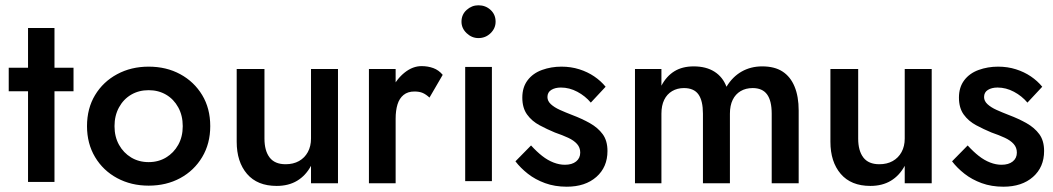

<svg xmlns="http://www.w3.org/2000/svg" viewBox="-20 -707 3983 726"><path d="M13 -451V-362H258V-451ZM86 -601V-19H186V-601Z M309 -230Q309 -164 339.5 -113Q370 -62 423 -33.5Q476 -5 542 -5Q609 -5 661.5 -33.5Q714 -62 744.5 -113Q775 -164 775 -230Q775 -297 744.5 -347.5Q714 -398 661.5 -426.5Q609 -455 542 -455Q476 -455 423 -426.5Q370 -398 339.5 -347.5Q309 -297 309 -230ZM413 -230Q413 -270 430 -301Q447 -332 476 -349Q505 -366 542 -366Q579 -366 608 -349Q637 -332 654 -301Q671 -270 671 -230Q671 -190 654 -159.5Q637 -129 608 -111.5Q579 -94 542 -94Q505 -94 476 -111.5Q447 -129 430 -159.5Q413 -190 413 -230Z M980 -183V-446H875V-171Q875 -95 914 -49.5Q953 -4 1026 -4Q1071 -4 1103.5 -23.5Q1136 -43 1156 -80V-14H1258V-446H1156V-183Q1156 -154 1144 -132Q1132 -110 1110.5 -98Q1089 -86 1060 -86Q1019 -86 999.5 -111.5Q980 -137 980 -183Z M1476 -446H1375V-14H1476ZM1604 -338 1654 -424Q1639 -442 1618.5 -449.5Q1598 -457 1574 -457Q1541 -457 1510.5 -433Q1480 -409 1461 -369Q1442 -329 1442 -277L1476 -258Q1476 -289 1483 -312Q1490 -335 1506 -348Q1522 -361 1547 -361Q1566 -361 1578.5 -355.5Q1591 -350 1604 -338Z M1725 -625Q1725 -600 1744.5 -581.5Q1764 -563 1789 -563Q1816 -563 1835 -581.5Q1854 -600 1854 -625Q1854 -652 1835 -669.5Q1816 -687 1789 -687Q1764 -687 1744.5 -669.5Q1725 -652 1725 -625ZM1739 -454V-22H1840V-454Z M1988 -157 1929 -97Q1948 -72 1976 -50Q2004 -28 2041 -14.5Q2078 -1 2123 -1Q2193 -1 2235 -38Q2277 -75 2277 -136Q2277 -175 2259 -199.5Q2241 -224 2211 -241Q2181 -258 2144 -272Q2118 -282 2097 -291.5Q2076 -301 2063 -313Q2050 -325 2050 -340Q2050 -358 2064.5 -367Q2079 -376 2101 -376Q2133 -376 2163 -360Q2193 -344 2214 -319L2270 -379Q2252 -401 2227 -418Q2202 -435 2170.5 -445Q2139 -455 2103 -455Q2064 -455 2029.5 -442.5Q1995 -430 1975 -403.5Q1955 -377 1955 -338Q1955 -299 1973 -274Q1991 -249 2020 -233.5Q2049 -218 2078 -206Q2107 -196 2128.5 -186Q2150 -176 2162 -162.5Q2174 -149 2174 -130Q2174 -109 2158.5 -96.5Q2143 -84 2116 -84Q2095 -84 2073 -92.5Q2051 -101 2030.5 -117Q2010 -133 1988 -157Z M3000 -289Q3000 -342 2984.5 -379.5Q2969 -417 2939 -436.5Q2909 -456 2862 -456Q2819 -456 2784.5 -436.5Q2750 -417 2727 -379Q2713 -416 2681.5 -436Q2650 -456 2603 -456Q2560 -456 2530 -437.5Q2500 -419 2481 -383V-446H2381V-14H2481V-277Q2481 -308 2491.5 -329.5Q2502 -351 2521.5 -362.5Q2541 -374 2566 -374Q2604 -374 2621 -350Q2638 -326 2638 -277V-14H2740V-277Q2740 -308 2750.5 -329.5Q2761 -351 2780.5 -362.5Q2800 -374 2826 -374Q2863 -374 2880.5 -350Q2898 -326 2898 -277V-14H3000Z M3225 -183V-446H3120V-171Q3120 -95 3159 -49.5Q3198 -4 3271 -4Q3316 -4 3348.5 -23.5Q3381 -43 3401 -80V-14H3503V-446H3401V-183Q3401 -154 3389 -132Q3377 -110 3355.5 -98Q3334 -86 3305 -86Q3264 -86 3244.5 -111.5Q3225 -137 3225 -183Z M3639 -157 3580 -97Q3599 -72 3627 -50Q3655 -28 3692 -14.5Q3729 -1 3774 -1Q3844 -1 3886 -38Q3928 -75 3928 -136Q3928 -175 3910 -199.5Q3892 -224 3862 -241Q3832 -258 3795 -272Q3769 -282 3748 -291.5Q3727 -301 3714 -313Q3701 -325 3701 -340Q3701 -358 3715.5 -367Q3730 -376 3752 -376Q3784 -376 3814 -360Q3844 -344 3865 -319L3921 -379Q3903 -401 3878 -418Q3853 -435 3821.5 -445Q3790 -455 3754 -455Q3715 -455 3680.5 -442.5Q3646 -430 3626 -403.5Q3606 -377 3606 -338Q3606 -299 3624 -274Q3642 -249 3671 -233.5Q3700 -218 3729 -206Q3758 -196 3779.5 -186Q3801 -176 3813 -162.5Q3825 -149 3825 -130Q3825 -109 3809.5 -96.5Q3794 -84 3767 -84Q3746 -84 3724 -92.5Q3702 -101 3681.5 -117Q3661 -133 3639 -157Z"/></svg>

Font: SpinnyJost
Style: Regular
Weight: 500
Version: Version 3.710